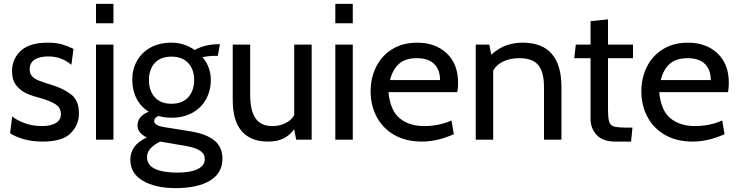

<svg xmlns="http://www.w3.org/2000/svg" viewBox="-20 -720 3808 990"><path d="M32 -33 43 -120Q63 -102 104.5 -86Q146 -70 196 -70Q243 -70 268.5 -86Q294 -102 294 -131Q294 -165 266 -182.5Q238 -200 196 -212Q150 -224 118.5 -237.5Q87 -251 64.5 -279Q42 -307 42 -353Q42 -416 87 -458Q132 -500 226 -500Q269 -500 299 -491.5Q329 -483 359 -468L348 -386Q324 -406 295 -417.5Q266 -429 228 -429Q184 -429 158.5 -412.5Q133 -396 133 -363Q133 -341 145 -327.5Q157 -314 179 -305Q201 -296 247 -282Q304 -265 345.5 -234Q387 -203 387 -136Q387 -76 344.5 -33Q302 10 200 10Q142 10 98.5 -3.5Q55 -17 32 -33Z M475 -700H565V-600H475ZM475 -490H565V0H475Z M652 104Q652 27 737 -11Q689 -35 689 -73Q689 -121 747 -144Q706 -169 684 -212Q662 -255 662 -309Q662 -363 686.5 -406.5Q711 -450 756.5 -475Q802 -500 864 -500Q930 -500 984 -462Q1037 -492 1106 -492H1114L1103 -432H1080Q1071 -432 1054 -430Q1037 -428 1024 -425Q1045 -401 1056 -371Q1067 -341 1067 -309Q1067 -253 1042.5 -208.5Q1018 -164 972 -138.5Q926 -113 864 -113Q828 -113 798 -122Q775 -114 775 -96Q775 -72 830 -64L961 -43Q1043 -30 1085 4Q1127 38 1127 98Q1127 173 1062.5 211.5Q998 250 885 250Q781 250 716.5 212Q652 174 652 104ZM981 -308Q981 -362 950.5 -395Q920 -428 864 -428Q808 -428 778 -395Q748 -362 748 -308Q748 -252 778 -218.5Q808 -185 864 -185Q920 -185 950.5 -218.5Q981 -252 981 -308ZM1036 100Q1036 74 1013.5 58.5Q991 43 946 34L806 10Q776 24 757 44.5Q738 65 738 90Q738 131 779 150.5Q820 170 893 170Q962 170 999 152Q1036 134 1036 100Z M1180 -205V-490H1270V-230Q1270 -150 1297.5 -110Q1325 -70 1384 -70Q1420 -70 1450 -84Q1480 -98 1497 -126V-490H1587V0H1507L1497 -54Q1473 -21 1440.5 -5.5Q1408 10 1361 10Q1273 10 1226.5 -43.5Q1180 -97 1180 -205Z M1709 -700H1799V-600H1709ZM1709 -490H1799V0H1709Z M1891 -249Q1891 -318 1919.5 -375.5Q1948 -433 2002.5 -466.5Q2057 -500 2131 -500Q2225 -500 2283.5 -445Q2342 -390 2342 -293Q2342 -268 2338 -245H1983Q1992 -150 2041 -110Q2090 -70 2167 -70Q2244 -70 2308 -99L2320 -28Q2235 10 2156 10Q2072 10 2012.5 -24.5Q1953 -59 1922 -118Q1891 -177 1891 -249ZM2249 -307Q2249 -360 2219 -390Q2189 -420 2129 -420Q2071 -420 2038 -391.5Q2005 -363 1991 -307Z M2433 -490H2503L2513 -438Q2552 -473 2591.5 -486.5Q2631 -500 2675 -500Q2875 -500 2875 -270V0H2785V-270Q2785 -349 2755.5 -384.5Q2726 -420 2657 -420Q2613 -420 2577 -404Q2541 -388 2523 -356V0H2433Z M3025 -107V-420H2941L2949 -490H3025V-611L3115 -620V-490H3244V-420H3115V-162Q3115 -111 3121 -92Q3127 -73 3146.5 -67.5Q3166 -62 3218 -62H3241L3234 10H3153Q3088 10 3056.5 -24Q3025 -58 3025 -107Z M3287 -249Q3287 -318 3315.5 -375.5Q3344 -433 3398.5 -466.5Q3453 -500 3527 -500Q3621 -500 3679.5 -445Q3738 -390 3738 -293Q3738 -268 3734 -245H3379Q3388 -150 3437 -110Q3486 -70 3563 -70Q3640 -70 3704 -99L3716 -28Q3631 10 3552 10Q3468 10 3408.5 -24.5Q3349 -59 3318 -118Q3287 -177 3287 -249ZM3645 -307Q3645 -360 3615 -390Q3585 -420 3525 -420Q3467 -420 3434 -391.5Q3401 -363 3387 -307Z"/></svg>

Font: Cabin
Style: Regular
Weight: 400
Designer: Pablo Impallari
Foundry: Pablo Impallari. http://www.impallari.com Igino Marini. http://www.ikern.com
Version: Version 2.001